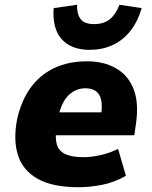

<svg xmlns="http://www.w3.org/2000/svg" viewBox="-20 -774 638 805"><path d="M310 11Q200 11 137.5 -24.5Q75 -60 55 -124.5Q35 -189 52 -275Q69 -351 107.5 -405Q146 -459 206 -488Q266 -517 345 -517Q414 -517 465 -488.5Q516 -460 539.5 -402Q563 -344 550 -254L543 -207H190L205 -303H416L403 -287Q410 -330 404 -355.5Q398 -381 381 -392.5Q364 -404 338 -404Q310 -404 286 -389.5Q262 -375 246 -346Q230 -317 222 -272L218 -243Q210 -198 218 -169.5Q226 -141 253.5 -128Q281 -115 331 -115Q365 -115 405 -124.5Q445 -134 475 -150L508 -37Q459 -9 407.5 1Q356 11 310 11ZM356 -565Q306 -565 270.5 -584.5Q235 -604 218 -642.5Q201 -681 205 -740L303 -754Q302 -715 318 -694Q334 -673 375 -673Q415 -673 440 -693Q465 -713 481 -754L574 -740Q557 -682 525.5 -643Q494 -604 451 -584.5Q408 -565 356 -565Z"/></svg>

Font: Nunito Sans 7pt SemiCondensed Black
Style: Italic
Weight: 900
Width: 4
Italic angle: -9°
Designer: Vernon Adams
Foundry: Vernon Adams
Version: Version 3.101;gftools[0.9.27]